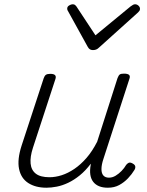

<svg xmlns="http://www.w3.org/2000/svg" viewBox="-20 -860 686 897"><path d="M197 17Q146 17 112 -5Q78 -27 69 -71Q60 -115 81 -180L184 -494Q188 -506 194.5 -510.5Q201 -515 215 -515Q231 -515 237 -509Q243 -503 239 -491L134 -170Q120 -127 123 -96Q126 -65 147.5 -48.5Q169 -32 211 -32Q239 -32 268.5 -41.5Q298 -51 327.5 -71Q357 -91 384 -122Q411 -153 434 -198L529 -495Q534 -508 539.5 -512Q545 -516 559 -516Q576 -516 582.5 -510.5Q589 -505 585 -493L463 -117Q454 -90 454 -70Q454 -50 463 -40Q472 -30 489 -30Q505 -30 520 -39Q535 -48 548 -61.5Q561 -75 569 -89Q573 -95 580.5 -99Q588 -103 600 -96Q611 -90 612 -82Q613 -74 608 -66Q596 -46 578 -27Q560 -8 537 4.5Q514 17 484 17Q460 17 443 10Q426 3 415.5 -10.5Q405 -24 402 -44Q399 -64 404 -91V-95Q380 -63 353 -41Q326 -19 298.5 -6Q271 7 245 12Q219 17 197 17ZM611 -840Q620 -840 627 -833.5Q634 -827 634 -819Q634 -813 631.5 -809.5Q629 -806 625 -802L444 -639Q436 -631 429 -628.5Q422 -626 414 -626Q407 -626 401 -629Q395 -632 390 -641L300 -804Q297 -808 295.5 -812Q294 -816 294 -820Q294 -829 303 -834.5Q312 -840 319 -840Q326 -840 329.5 -837.5Q333 -835 337 -830L426 -695L590 -830Q597 -835 601.5 -837.5Q606 -840 611 -840Z"/></svg>

Font: Playwrite RO ExtraLight
Style: Regular
Weight: 250
Version: Version 1.002